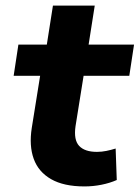

<svg xmlns="http://www.w3.org/2000/svg" viewBox="-20 -658 501 689"><path d="M283 11Q209 11 163.5 -15Q118 -41 101 -88Q84 -135 94 -199L124 -386H29L46 -498H148L170 -638H320L298 -498H461L444 -386H280L251 -205Q244 -156 264 -134.5Q284 -113 328 -113Q345 -113 362 -116.5Q379 -120 395 -125L399 -12Q374 -1 344 5Q314 11 283 11Z"/></svg>

Font: Nunito Sans 9pt ExtraBold
Style: Italic
Weight: 800
Italic angle: -9°
Version: Version 3.101;gftools[0.9.27]